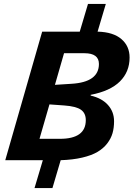

<svg xmlns="http://www.w3.org/2000/svg" viewBox="-20 -816 680 978"><path d="M247.1 142.1H155.8L198.2 0H6.8L194.8 -654.8H386.2L428.2 -795.9H519L477.1 -654.8Q556.6 -652.8 598.4 -616.9Q640.1 -581.1 640.1 -522.9Q640.1 -450.2 590.8 -401.1Q541.5 -352.1 441.9 -333V-329.1Q499 -315.9 530 -281.2Q561 -246.6 561 -198.2Q561 -165 553.2 -137.7Q545.4 -110.4 526.1 -85.2Q506.8 -60.1 476.6 -42.2Q446.3 -24.4 398.7 -13.2Q351.1 -2 289.1 0ZM410.2 -544.9H306.2L259.8 -383.8L344.2 -389.2Q483.9 -397.5 483.9 -490.2Q483.9 -544.9 410.2 -544.9ZM307.1 -278.8 231.9 -284.2 181.2 -108.9H285.2Q417 -108.9 417 -204.1Q417 -239.3 392.6 -256.8Q368.2 -274.4 307.1 -278.8Z"/></svg>

Font: IntelOne Mono Bold
Style: Italic
Weight: 700
Italic angle: -16°
Designer: Fred Shallcrass
Foundry: Frere-Jones Type LLC
Version: Version 1.200;hotconv 1.1.0;makeotfexe 2.6.0;FJTRelease1.2